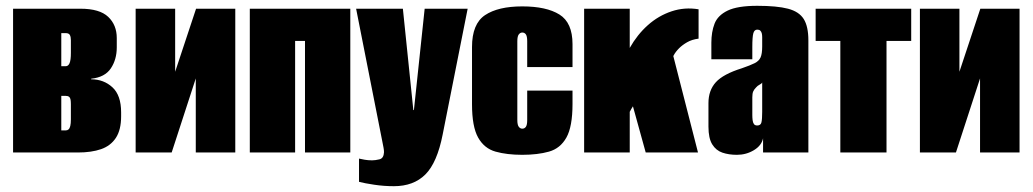

<svg xmlns="http://www.w3.org/2000/svg" viewBox="-20 -525 3555 661"><path d="M25 0V-495H257Q323 -495 352.5 -467Q382 -439 382 -394V-362Q382 -320 361.5 -289.5Q341 -259 294 -254V-252Q337 -252 367 -224.5Q397 -197 397 -138V-125Q397 -78 379 -50.5Q361 -23 328 -11.5Q295 0 248 0ZM191 -76H206Q212 -76 216 -79.5Q220 -83 222 -91.5Q224 -100 224 -114V-166Q224 -175 223 -181.5Q222 -188 218 -191.5Q214 -195 206 -195H191ZM191 -297H206Q215 -297 219.5 -307.5Q224 -318 224 -343V-387Q224 -398 220.5 -404.5Q217 -411 206 -411H191Z M447 0V-495H583V-278L655 -495H790V0H654V-255Q633 -191 612.5 -127.5Q592 -64 571 0Z M840 0V-495H1186V0H1030V-384H996V0Z M1336 116Q1302 116 1268.5 111Q1235 106 1216 101V21Q1224 23 1236 25Q1248 27 1261 27Q1272 27 1286.5 23.5Q1301 20 1302 -1Q1302 -8 1300.5 -16Q1299 -24 1297 -34L1206 -495H1367L1403 -146H1405L1442 -495H1590L1504 -62Q1485 35 1444.5 75.5Q1404 116 1336 116Z M1778 8Q1725 8 1686 -3Q1647 -14 1626 -51.5Q1605 -89 1605 -166V-363Q1605 -443 1650 -473Q1695 -503 1778 -503Q1861 -503 1906 -475Q1951 -447 1951 -373V-294H1795V-383Q1795 -400 1790.5 -406.5Q1786 -413 1778 -413Q1771 -413 1766 -406.5Q1761 -400 1761 -383V-112Q1761 -95 1766 -88.5Q1771 -82 1778 -82Q1786 -82 1790.5 -88.5Q1795 -95 1795 -112V-213H1951V-167Q1951 -89 1930 -51.5Q1909 -14 1870 -3Q1831 8 1778 8Z M1991 0V-495H2148V-360Q2174 -406 2210.5 -438.5Q2247 -471 2292 -486Q2337 -501 2385 -493V-392Q2362 -389 2345.5 -379.5Q2329 -370 2318 -359Q2312 -353 2307 -346.5Q2302 -340 2298 -332L2383 0H2203L2159 -159Q2156 -155 2153.5 -150Q2151 -145 2148 -140V0Z M2517 8Q2489 8 2467 0.5Q2445 -7 2432 -28Q2419 -49 2419 -89V-170Q2419 -214 2444.5 -242Q2470 -270 2534 -290Q2563 -300 2578 -307.5Q2593 -315 2598.5 -327.5Q2604 -340 2604 -365V-397Q2604 -405 2602.5 -410.5Q2601 -416 2597.5 -419.5Q2594 -423 2587 -423Q2577 -423 2573.5 -410.5Q2570 -398 2570 -363V-321H2429V-378Q2429 -415 2440 -443.5Q2451 -472 2485 -488.5Q2519 -505 2587 -505Q2655 -505 2693 -495Q2731 -485 2747 -459.5Q2763 -434 2763 -386V0H2607V-49Q2602 -24 2575.5 -8Q2549 8 2517 8ZM2587 -93Q2599 -93 2601.5 -104Q2604 -115 2604 -140V-241Q2602 -237 2595 -233.5Q2588 -230 2583 -224Q2576 -217 2573 -210Q2570 -203 2570 -190V-129Q2570 -120 2571 -111.5Q2572 -103 2575.5 -98Q2579 -93 2587 -93Z M2873 0V-384H2788V-495H3117V-384H3032V0Z M3147 0V-495H3283V-278L3355 -495H3490V0H3354V-255Q3333 -191 3312.5 -127.5Q3292 -64 3271 0Z"/></svg>

Font: Alumni Sans Black
Style: Regular
Weight: 900
Designer: Robert E. Leuschke
Foundry: Robert E. Leuschke
Version: Version 1.018